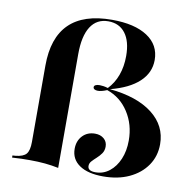

<svg xmlns="http://www.w3.org/2000/svg" viewBox="-74 -706 798 791"><g transform="rotate(10 325.0 -310.0)"><path d="M407.3 11.3Q343.5 11.3 308.1 -12.9Q272.6 -37.1 272.6 -80.6Q272.6 -113.7 292.7 -135.1Q312.9 -156.5 345.2 -156.5Q367.7 -156.5 382.3 -144Q396.8 -131.5 396.8 -111.3Q396.8 -94.4 388.3 -82.3Q379.8 -70.2 368.5 -60.1Q357.3 -50 349.2 -41.1Q341.1 -32.3 341.1 -21Q341.1 0 373.4 0Q406.5 0 431.9 -20.2Q457.3 -40.3 471.8 -74.6Q486.3 -108.9 486.3 -152.4Q486.3 -219.4 452.8 -271Q419.4 -322.6 362.9 -341.9Q351.6 -337.1 341.9 -334.7Q332.3 -332.3 325 -332.3Q316.1 -332.3 310.9 -335.5Q305.6 -338.7 305.6 -344.4Q305.6 -350 311.7 -353.2Q317.7 -356.5 329 -356.5Q336.3 -356.5 344.8 -355.2Q353.2 -354 363.7 -350.8Q388.7 -376.6 402 -412.9Q415.3 -449.2 415.3 -493.5Q415.3 -554.8 389.9 -588.3Q364.5 -621.8 318.5 -621.8Q270.2 -621.8 244.8 -582.3Q219.4 -542.7 219.4 -466.9V0V8.9Q191.9 3.2 162.9 0.4Q133.9 -2.4 99.2 -2.4Q79.8 -2.4 64.5 -2Q49.2 -1.6 25 0V-8.9L37.1 -9.7Q70.2 -12.9 82.3 -27.4Q94.4 -41.9 94.4 -77.4V-396.8Q94.4 -513.7 154 -572.2Q213.7 -630.6 332.3 -630.6Q427.4 -630.6 480.6 -595.6Q533.9 -560.5 533.9 -497.6Q533.9 -444.4 492.7 -406Q451.6 -367.7 373.4 -347.6Q488.7 -336.3 552.4 -286.7Q616.1 -237.1 616.1 -159.7Q616.1 -109.7 589.5 -71Q562.9 -32.3 516.1 -10.5Q469.4 11.3 407.3 11.3Z"/></g></svg>

Font: Playfair 144pt SemiExpanded ExtraBold
Style: Regular
Weight: 800
Width: 6
Designer: Claus Eggers Sørensen
Foundry: Claus Eggers Sørensen
Version: Version 2.203